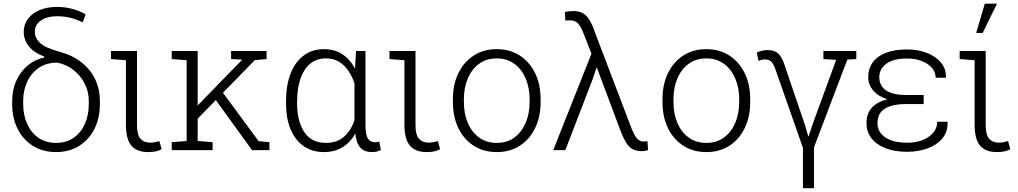

<svg xmlns="http://www.w3.org/2000/svg" viewBox="-20 -800 5426 1023"><path d="M279.3 10.3Q208.5 10.3 155.8 -22.7Q103 -55.7 74 -113.3Q44.9 -170.9 44.9 -246.1V-261.7Q44.9 -323.7 68.1 -372.8Q91.3 -421.9 130.1 -453.1Q168.9 -484.4 214.8 -493.2L215.8 -498.5Q159.7 -520 133.1 -554.2Q106.4 -588.4 106.4 -629.9Q106.4 -668.9 128.7 -699.2Q150.9 -729.5 191.2 -746.3Q231.4 -763.2 285.2 -763.2Q324.2 -763.2 362.3 -753.4Q400.4 -743.7 436 -724.1L421.4 -681.2Q398.4 -691.4 377.4 -698.7Q356.4 -706.1 333.7 -709.7Q311 -713.4 284.2 -713.4Q231.9 -713.4 198.7 -691.2Q165.5 -668.9 165.5 -630.9Q165.5 -595.7 195.6 -569.3Q225.6 -543 300.8 -523.4Q368.7 -504.4 416 -466.3Q463.4 -428.2 487.8 -376Q512.2 -323.7 512.2 -261.7V-246.1Q512.2 -170.9 483.2 -113.3Q454.1 -55.7 401.6 -22.7Q349.1 10.3 279.3 10.3ZM279.3 -38.6Q333.5 -38.6 372.6 -65.9Q411.6 -93.3 432.4 -140.4Q453.1 -187.5 453.1 -246.1V-261.7Q453.1 -313 430.4 -356.2Q407.7 -399.4 369.4 -428.7Q331.1 -458 284.7 -466.3Q228 -466.3 187.5 -439Q147 -411.6 125.2 -365.2Q103.5 -318.8 103.5 -261.7V-246.1Q103.5 -187.5 124.5 -140.4Q145.5 -93.3 184.6 -65.9Q223.6 -38.6 279.3 -38.6Z M769.5 10.3Q709.5 10.3 680.2 -23.9Q650.9 -58.1 650.9 -136.2V-479L571.3 -485.4V-528.3H710V-133.8Q710 -81.5 728.5 -60.8Q747.1 -40 780.3 -40Q793 -40 804 -42.2Q814.9 -44.4 829.1 -48.3L841.3 -4.9Q824.7 3.9 807.4 7.1Q790 10.3 769.5 10.3Z M1027.3 -161.6 1006.3 -210.4 1268.1 -479.5 1268.6 -482.4 1211.4 -485.4V-528.3H1400.4V-485.4L1337.4 -479.5ZM895 0V-42.5L974.6 -48.8V-479L895 -485.4V-528.3H1033.2V-48.8L1112.8 -42.5V0ZM1322.8 0 1117.2 -284.7 1150.9 -329.1 1357.9 -47.9 1415.5 -42.5V0Z M1705.6 10.3Q1642.6 10.3 1597.2 -22Q1551.8 -54.2 1527.8 -112.3Q1503.9 -170.4 1503.9 -249.5V-259.8Q1503.9 -344.2 1527.8 -406.7Q1551.8 -469.2 1597.4 -503.7Q1643.1 -538.1 1706.5 -538.1Q1763.2 -538.1 1804.4 -510.7Q1845.7 -483.4 1871.6 -434.1L1877 -528.3H1927.2V-133.8Q1927.2 -82.5 1940.2 -62.3Q1953.1 -42 1977.1 -42Q1982.9 -42 1987.8 -42.7Q1992.7 -43.5 2001 -45.9L2009.3 -1Q1998 5.4 1986.6 7.8Q1975.1 10.3 1961.4 10.3Q1922.4 10.3 1900.6 -12.7Q1878.9 -35.6 1873 -87.9Q1847.2 -41.5 1805.2 -15.6Q1763.2 10.3 1705.6 10.3ZM1716.3 -38.6Q1774.9 -38.6 1812.5 -71.3Q1850.1 -104 1868.7 -159.7V-356Q1856.4 -393.1 1835.9 -423.3Q1815.4 -453.6 1785.9 -471.2Q1756.3 -488.8 1717.3 -488.8Q1666 -488.8 1631.8 -459.7Q1597.7 -430.7 1580.3 -379.2Q1563 -327.6 1563 -259.8V-249.5Q1563 -153.8 1601.3 -96.2Q1639.6 -38.6 1716.3 -38.6Z M2253.4 10.3Q2193.4 10.3 2164.1 -23.9Q2134.8 -58.1 2134.8 -136.2V-479L2055.2 -485.4V-528.3H2193.8V-133.8Q2193.8 -81.5 2212.4 -60.8Q2231 -40 2264.2 -40Q2276.9 -40 2287.8 -42.2Q2298.8 -44.4 2313 -48.3L2325.2 -4.9Q2308.6 3.9 2291.3 7.1Q2273.9 10.3 2253.4 10.3Z M2627.4 10.3Q2556.2 10.3 2503.7 -23.7Q2451.2 -57.6 2422.1 -117.9Q2393.1 -178.2 2393.1 -255.9V-272Q2393.1 -349.6 2422.1 -409.7Q2451.2 -469.7 2503.7 -503.9Q2556.2 -538.1 2626.5 -538.1Q2697.3 -538.1 2749.8 -503.9Q2802.2 -469.7 2831.3 -409.9Q2860.4 -350.1 2860.4 -272V-255.9Q2860.4 -177.7 2831.3 -117.7Q2802.2 -57.6 2749.8 -23.7Q2697.3 10.3 2627.4 10.3ZM2627.4 -38.6Q2681.6 -38.6 2720.7 -67.4Q2759.8 -96.2 2780.8 -145.5Q2801.8 -194.8 2801.8 -255.9V-272Q2801.8 -332.5 2780.8 -381.8Q2759.8 -431.2 2720.5 -460Q2681.2 -488.8 2626.5 -488.8Q2571.8 -488.8 2532.5 -460Q2493.2 -431.2 2472.4 -381.8Q2451.7 -332.5 2451.7 -272V-255.9Q2451.7 -194.3 2472.4 -145.3Q2493.2 -96.2 2532.5 -67.4Q2571.8 -38.6 2627.4 -38.6Z M3400.4 5.4Q3369.6 5.4 3349.1 -6.3Q3328.6 -18.1 3314 -43.2Q3299.3 -68.4 3284.2 -108.4L3160.6 -438.5L3157.7 -438L3140.1 -384.3L2992.2 0H2927.7L3131.3 -513.7L3092.3 -614.3Q3076.2 -656.7 3060.5 -674.3Q3044.9 -691.9 3015.6 -691.9Q3011.2 -691.9 3003.7 -691.2Q2996.1 -690.4 2992.2 -689.9L2989.7 -735.8Q2995.6 -737.8 3008.8 -739.5Q3022 -741.2 3031.2 -741.2Q3082 -741.2 3106.2 -713.4Q3130.4 -685.5 3146.5 -636.7L3340.8 -126.5Q3356 -85.9 3371.1 -65.9Q3386.2 -45.9 3408.7 -45.9Q3413.6 -45.9 3419.7 -46.4Q3425.8 -46.9 3429.7 -47.9L3433.1 0Q3427.2 2 3418 3.7Q3408.7 5.4 3400.4 5.4Z M3744.1 10.3Q3672.9 10.3 3620.4 -23.7Q3567.9 -57.6 3538.8 -117.9Q3509.8 -178.2 3509.8 -255.9V-272Q3509.8 -349.6 3538.8 -409.7Q3567.9 -469.7 3620.4 -503.9Q3672.9 -538.1 3743.2 -538.1Q3814 -538.1 3866.5 -503.9Q3918.9 -469.7 3948 -409.9Q3977.1 -350.1 3977.1 -272V-255.9Q3977.1 -177.7 3948 -117.7Q3918.9 -57.6 3866.5 -23.7Q3814 10.3 3744.1 10.3ZM3744.1 -38.6Q3798.3 -38.6 3837.4 -67.4Q3876.5 -96.2 3897.5 -145.5Q3918.5 -194.8 3918.5 -255.9V-272Q3918.5 -332.5 3897.5 -381.8Q3876.5 -431.2 3837.2 -460Q3797.9 -488.8 3743.2 -488.8Q3688.5 -488.8 3649.2 -460Q3609.9 -431.2 3589.1 -381.8Q3568.4 -332.5 3568.4 -272V-255.9Q3568.4 -194.3 3589.1 -145.3Q3609.9 -96.2 3649.2 -67.4Q3688.5 -38.6 3744.1 -38.6Z M4258.3 202.6V-11.7L4113.3 -425.8Q4100.6 -462.4 4087.9 -472.9Q4075.2 -483.4 4054.7 -483.4Q4045.9 -483.4 4038.6 -481.2Q4031.2 -479 4021.5 -475.6L4012.2 -520Q4023.4 -525.4 4038.6 -529.3Q4053.7 -533.2 4068.8 -533.2Q4092.8 -533.2 4109.4 -525.9Q4126 -518.6 4138.2 -501Q4150.4 -483.4 4160.6 -452.6L4269.5 -132.3L4286.1 -74.7H4289.1L4307.6 -132.3L4435.1 -481L4367.2 -485.4V-528.3H4542.5V-485.4L4494.6 -482.4L4316.9 -14.6V202.6Z M4813 8.8Q4748.5 8.8 4699.7 -9.8Q4650.9 -28.3 4623.8 -62.7Q4596.7 -97.2 4596.7 -145Q4596.7 -242.2 4707.5 -271Q4658.7 -287.1 4632.3 -318.1Q4606 -349.1 4606 -388.2Q4606 -435.5 4630.9 -468.8Q4655.8 -502 4702.1 -519.3Q4748.5 -536.6 4813 -536.6Q4872.1 -536.6 4919.4 -517.8Q4966.8 -499 4994.1 -465.8Q5021.5 -432.6 5020 -388.7L5019 -385.7H4965.3Q4965.3 -415.5 4945.1 -438.7Q4924.8 -461.9 4890.4 -475.1Q4856 -488.3 4813 -488.3Q4739.3 -488.3 4702.1 -460.2Q4665 -432.1 4665 -388.7Q4665 -343.8 4700.2 -318.8Q4735.4 -293.9 4810.5 -293.9H4901.4V-245.6H4810.5Q4733.4 -245.6 4694.3 -220.9Q4655.3 -196.3 4655.3 -144Q4655.3 -96.7 4696.8 -68.1Q4738.3 -39.6 4813 -39.6Q4883.8 -39.6 4928.7 -71.5Q4973.6 -103.5 4973.6 -151.4H5027.8L5028.8 -148.4Q5030.3 -97.7 5001 -62.5Q4971.7 -27.3 4921.9 -9.3Q4872.1 8.8 4813 8.8Z M5291.5 10.3Q5231.4 10.3 5202.1 -23.9Q5172.9 -58.1 5172.9 -136.2V-479L5093.3 -485.4V-528.3H5231.9V-133.8Q5231.9 -81.5 5250.5 -60.8Q5269 -40 5302.2 -40Q5314.9 -40 5325.9 -42.2Q5336.9 -44.4 5351.1 -48.3L5363.3 -4.9Q5346.7 3.9 5329.3 7.1Q5312 10.3 5291.5 10.3ZM5181.2 -624.5 5227.1 -780.3H5292L5215.8 -624.5Z"/></svg>

Font: Roboto Slab LO Light
Style: Regular
Weight: 300
Designer: Google
Version: Version 2.000